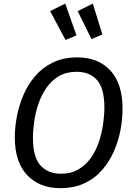

<svg xmlns="http://www.w3.org/2000/svg" viewBox="-20 -1014 726 1047"><path d="M402 -701.1Q515.2 -701.1 581.7 -629.6Q648.3 -558.1 648.3 -421.1Q648.3 -366.1 637.3 -306.5Q626.3 -247 601.8 -190.5Q577.2 -134 537.7 -88Q498.2 -41.9 441.1 -14.9Q384 12.1 307.9 12.1Q195.7 12.1 128.2 -59Q60.7 -130 60.7 -265Q60.7 -318.1 71.7 -377.6Q82.7 -437.1 107.2 -494.6Q131.7 -552.1 171.2 -598.6Q210.8 -645.1 268.3 -673.1Q325.9 -701.1 402 -701.1ZM397.9 -622.5Q342 -622.5 301.7 -599Q261.3 -575.5 233.9 -536Q206.5 -496.5 190.1 -449.1Q173.6 -401.6 166.7 -352.7Q159.7 -303.8 159.7 -261.9Q159.7 -156.3 201 -111.4Q242.3 -66.6 311.1 -66.6Q367.9 -66.6 408.2 -90.6Q448.6 -114.6 476 -153.5Q503.4 -192.5 519.3 -240.5Q535.3 -288.4 542.2 -337.4Q549.2 -386.3 549.2 -428.2Q549.2 -531.8 509.4 -577.2Q469.6 -622.5 397.9 -622.5ZM253.4 -953.2 335.8 -994.4 397 -821.1 337.5 -795.9ZM403.7 -953.3 486.2 -994.4 538.3 -826 478.9 -800.9Z"/></svg>

Font: Fira Sans Variable
Style: Italic
Weight: 397
Italic angle: -8°
Designer: Carrois Corporate & Edenspiekermann AG
Foundry: Carrois Corporate GbR & Edenspiekermann AG
Version: Version 4.202